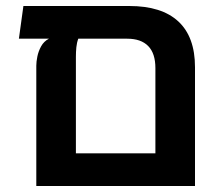

<svg xmlns="http://www.w3.org/2000/svg" viewBox="-20 -620 736 640"><path d="M411 -600Q519 -600 574.5 -548.5Q630 -497 630 -396V0H101V-401Q101 -414 104.5 -431.5Q108 -449 117 -465.5Q126 -482 143 -491H43L58 -600ZM498 -109V-393Q498 -442 474 -466.5Q450 -491 404 -491H241Q236 -478 234.5 -462.5Q233 -447 233 -431V-109Z"/></svg>

Font: Noto Sans Hebrew Thin SemiBold
Style: Regular
Weight: 600
Version: Version 3.001